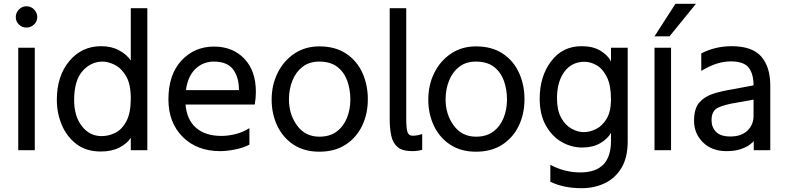

<svg xmlns="http://www.w3.org/2000/svg" viewBox="-20 -785 4137 1010"><path d="M163 5H76V-534H163ZM119 -640Q96 -640 79.5 -656Q63 -672 63 -695Q63 -718 79.5 -735Q96 -752 119 -752Q143 -752 159.5 -735Q176 -718 176 -695Q176 -672 159 -656Q142 -640 119 -640Z M514 -69Q552 -69 587 -86.5Q622 -104 645 -147.5Q668 -191 668 -267Q668 -343 643 -385Q618 -427 583.5 -444Q549 -461 520 -461Q458 -461 414 -411Q370 -361 370 -259Q370 -173 411 -121Q452 -69 514 -69ZM510 12Q434 12 383 -26.5Q332 -65 305.5 -127Q279 -189 279 -260Q279 -385 344.5 -463.5Q410 -542 512 -542Q566 -542 606 -520.5Q646 -499 668 -467V-742H755V5H668V-60Q649 -30 608.5 -9Q568 12 510 12Z M1237 -311Q1237 -379 1206 -420Q1175 -461 1105 -461Q1048 -461 1008 -422.5Q968 -384 958 -311ZM1138 10Q1016 10 941 -65Q866 -140 866 -262Q866 -393 934.5 -466.5Q1003 -540 1106 -540Q1204 -540 1265 -476.5Q1326 -413 1326 -301Q1326 -269 1320 -235H956Q963 -154 1012 -112Q1061 -70 1145 -70Q1179 -70 1218.5 -79.5Q1258 -89 1292 -111V-24Q1259 -7 1216 1.5Q1173 10 1138 10Z M1660 13Q1581 13 1525 -23.5Q1469 -60 1439 -122.5Q1409 -185 1409 -261Q1409 -338 1440.5 -401.5Q1472 -465 1528.5 -503Q1585 -541 1660 -541Q1743 -541 1800 -503.5Q1857 -466 1886 -402.5Q1915 -339 1915 -263Q1915 -186 1885 -123.5Q1855 -61 1798 -24Q1741 13 1660 13ZM1660 -66Q1715 -66 1751 -93Q1787 -120 1805 -164.5Q1823 -209 1823 -262Q1823 -315 1806.5 -360.5Q1790 -406 1754 -433.5Q1718 -461 1659 -461Q1607 -461 1571.5 -433.5Q1536 -406 1518 -360.5Q1500 -315 1500 -262Q1500 -183 1543 -124.5Q1586 -66 1660 -66Z M2149 10Q2097 10 2072 -11Q2047 -32 2038.5 -70Q2030 -108 2030 -158V-742H2117V-162Q2117 -107 2124 -89Q2131 -71 2150 -71Q2174 -71 2201 -80V3Q2176 10 2149 10Z M2484 13Q2405 13 2349 -23.5Q2293 -60 2263 -122.5Q2233 -185 2233 -261Q2233 -338 2264.5 -401.5Q2296 -465 2352.5 -503Q2409 -541 2484 -541Q2567 -541 2624 -503.5Q2681 -466 2710 -402.5Q2739 -339 2739 -263Q2739 -186 2709 -123.5Q2679 -61 2622 -24Q2565 13 2484 13ZM2484 -66Q2539 -66 2575 -93Q2611 -120 2629 -164.5Q2647 -209 2647 -262Q2647 -315 2630.5 -360.5Q2614 -406 2578 -433.5Q2542 -461 2483 -461Q2431 -461 2395.5 -433.5Q2360 -406 2342 -360.5Q2324 -315 2324 -262Q2324 -183 2367 -124.5Q2410 -66 2484 -66Z M3051 -90Q3083 -90 3116 -106.5Q3149 -123 3171.5 -161Q3194 -199 3194 -262Q3194 -336 3172.5 -379.5Q3151 -423 3119 -441.5Q3087 -460 3055 -460Q2987 -460 2948.5 -407Q2910 -354 2910 -268Q2910 -205 2932 -165.5Q2954 -126 2986.5 -108Q3019 -90 3051 -90ZM3040 205Q2945 205 2875 171V82Q2950 122 3033 122Q3194 122 3194 -43V-86Q3176 -54 3137 -31.5Q3098 -9 3043 -9Q2985 -9 2934 -38.5Q2883 -68 2851 -125.5Q2819 -183 2819 -266Q2819 -383 2879 -462.5Q2939 -542 3039 -542Q3100 -542 3139 -518Q3178 -494 3194 -462V-534H3282V-43Q3282 44 3249 98.5Q3216 153 3161 179Q3106 205 3040 205Z M3502 -594H3423L3533 -765H3641ZM3510 5H3423V-534H3510Z M3822 -67Q3880 -67 3912 -98Q3944 -129 3944 -176V-261L3855 -245Q3791 -235 3757 -218.5Q3723 -202 3723 -153Q3723 -115 3747 -91Q3771 -67 3822 -67ZM3801 10Q3725 10 3678 -36Q3631 -82 3631 -150Q3631 -214 3659 -246Q3687 -278 3733.5 -292.5Q3780 -307 3838 -316L3944 -336Q3944 -396 3918.5 -429Q3893 -462 3824 -462Q3750 -462 3669 -412V-504Q3742 -542 3829 -542Q3937 -542 3984.5 -487.5Q4032 -433 4032 -335V5H3945V-43Q3940 -36 3923.5 -23.5Q3907 -11 3876.5 -0.5Q3846 10 3801 10Z"/></svg>

Font: LXGW 975 Gothic SC
Style: Regular
Weight: 400
Version: Version 2.01;February 25, 2021